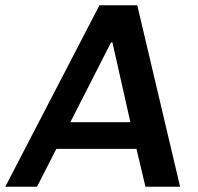

<svg xmlns="http://www.w3.org/2000/svg" viewBox="-61 -706 748 726"><path d="M-41 0 315 -686H458L620 0H489L455 -143H152L79 0ZM205 -244H432L364 -546H359Z"/></svg>

Font: Chivo Medium
Style: Italic
Weight: 500
Italic angle: -8.05°
Designer: Hector Gatti
Foundry: Omnibus-Type
Version: Version 2.002